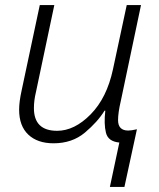

<svg xmlns="http://www.w3.org/2000/svg" viewBox="-20 -552 623 753"><path d="M411 181H468L517 -45Q495 -40 483 -40Q443 -40 443 -81Q443 -110 454 -157L533 -532H477L423 -280Q399 -168 335.5 -103.5Q272 -39 204 -39Q113 -39 113 -128Q113 -158 121 -191L193 -532H136L65 -198Q55 -153 55 -122Q55 -58 91 -24Q127 10 190 10Q263 10 313 -32Q363 -74 390 -118H393Q387 -66 395.5 -31.5Q404 3 448 7Z"/></svg>

Font: Noto Sans UI Light
Style: Italic
Weight: 300
Italic angle: -12°
Designer: Monotype Design Team
Foundry: Monotype Imaging Inc.
Version: Version 1.901